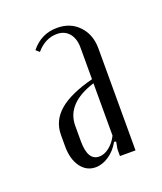

<svg xmlns="http://www.w3.org/2000/svg" viewBox="-73 -757 350 414"><g transform="rotate(-20 102.5 -550.5)"><path d="M32.2 -460V-485.8Q32.2 -518.6 57.6 -540.5Q83 -562.5 136.2 -576.2V-648.9Q136.2 -669.4 126 -681.6Q115.7 -693.8 98.1 -693.8Q71.3 -693.8 50.8 -669.9L43 -676.8Q66.4 -706.1 103 -706.1Q133.8 -706.1 152.8 -685.8Q171.9 -665.5 171.9 -633.8V-399.9H136.2V-416L139.2 -432.1L134.8 -433.1Q125 -415.5 109.9 -405.3Q94.7 -395 79.1 -395Q58.1 -395 45.2 -412.8Q32.2 -430.7 32.2 -460ZM136.2 -446.8V-566.9Q67.9 -545.4 67.9 -494.1V-459Q67.9 -414.1 94.2 -414.1Q106 -414.1 117.4 -423.1Q128.9 -432.1 136.2 -446.8Z"/></g></svg>

Font: Moniqa Narrow Heading
Style: Regular
Weight: 400
Width: 4
Designer: Rajesh Rajput
Foundry: Rajesh Rajput
Version: Version 1.000